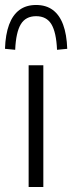

<svg xmlns="http://www.w3.org/2000/svg" viewBox="-39 -751 290 771"><path d="M76 0V-489H135V0ZM22 -551 -19 -555Q-17 -613 -2.5 -652Q12 -691 39 -711Q66 -731 106 -731Q146 -731 173 -711Q200 -691 214.5 -652Q229 -613 231 -555L190 -551Q187 -621 167.5 -653.5Q148 -686 106 -686Q64 -686 44.5 -653.5Q25 -621 22 -551Z"/></svg>

Font: Nunito Sans 10pt Condensed Light
Style: Regular
Weight: 300
Width: 3
Designer: Vernon Adams
Foundry: Vernon Adams
Version: Version 3.101;gftools[0.9.27]